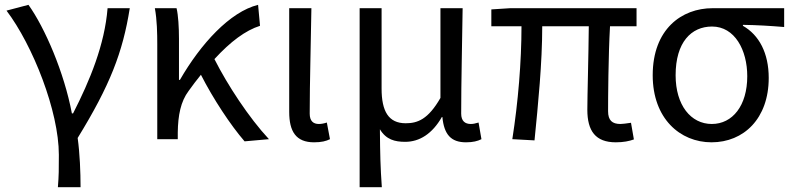

<svg xmlns="http://www.w3.org/2000/svg" viewBox="-20 -577 3285 796"><path d="M220 199H314C314 137 311 60 302 -5C436 -223 489 -360 518 -543H426C414 -392 353 -244 283 -107H278C246 -277 166 -462 98 -557L7 -533C116 -389 224 -116 224 65C224 125 224 150 220 199Z M1095 0C1012 -89 923 -225 869 -332C936 -405 998 -451 1058 -470L1050 -557C933 -528 812 -395 726 -246H722V-416C722 -464 719 -514 712 -543H622C631 -495 632 -438 632 -394V0H717V-28C718 -99 729 -156 762 -200C779 -224 796 -246 813 -267C864 -167 936 -58 994 9Z M1282 13C1313 13 1332 8 1348 0L1335 -69C1323 -65 1312 -63 1302 -63C1279 -63 1264 -75 1264 -106C1264 -237 1269 -396 1271 -543H1179V-113C1179 -32 1207 13 1282 13Z M1471 199H1563C1557 114 1556 66 1555 -41C1581 2 1617 11 1660 11C1719 11 1772 -22 1812 -92H1814C1821 -19 1850 13 1912 13C1941 13 1960 8 1976 0L1964 -69C1951 -65 1941 -63 1932 -63C1908 -63 1892 -75 1892 -106C1892 -237 1896 -396 1898 -543H1806V-171C1755 -82 1711 -66 1662 -66C1591 -66 1562 -115 1562 -210V-543H1471Z M2533 13C2565 13 2589 8 2608 1L2596 -68C2575 -65 2562 -63 2552 -63C2518 -63 2501 -78 2501 -116C2501 -169 2502 -344 2509 -468H2619V-543H2095L2017 -538V-468H2142C2142 -321 2128 -153 2104 0L2196 5C2211 -146 2228 -315 2228 -468H2421C2420 -348 2415 -179 2415 -122C2415 -34 2449 13 2533 13Z M2930 13C3063 13 3167 -85 3167 -254C3167 -357 3127 -432 3060 -470V-474C3120 -473 3170 -470 3231 -465V-543H2934C2806 -543 2686 -456 2686 -265C2686 -86 2799 13 2930 13ZM2931 -63C2844 -63 2781 -141 2781 -265C2781 -402 2846 -467 2932 -467C3026 -467 3078 -370 3078 -261C3078 -139 3017 -63 2931 -63Z"/></svg>

Font: Noto Sans CJK TC Regular
Style: Regular
Weight: 400
Designer: Ryoko NISHIZUKA (kana & ideographs); Paul D. Hunt (Latin, Greek & Cyrillic); Wenlong ZHANG (bopomofo); Sandoll Communica
Foundry: Adobe Systems Incorporated
Version: Version 1.001;PS 1.001;hotconv 1.0.78;makeotf.lib2.5.61930